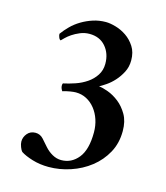

<svg xmlns="http://www.w3.org/2000/svg" viewBox="-99 -713 687 796"><g transform="rotate(15 244.5 -315.0)"><path d="M258 -636Q276 -636 300.5 -629Q325 -622 347 -607Q369 -592 384.5 -568Q400 -544 400 -509Q400 -481 388 -458Q376 -435 360 -417.5Q344 -400 327 -388.5Q310 -377 299 -371Q314 -370 338.5 -361Q363 -352 386 -334Q409 -316 425.5 -287.5Q442 -259 442 -217Q442 -165 419.5 -124Q397 -83 360 -54Q323 -25 276.5 -9.5Q230 6 183 6Q145 6 112.5 -4Q80 -14 62 -26Q57 -31 52 -44Q47 -57 47 -67Q47 -86 60 -101.5Q73 -117 95 -117Q115 -117 129 -101.5Q143 -86 155 -72Q169 -56 187.5 -45.5Q206 -35 226 -35Q270 -35 299 -71Q328 -107 328 -181Q328 -210 319.5 -235.5Q311 -261 295.5 -280.5Q280 -300 259 -311Q238 -322 213 -322Q204 -322 188.5 -319.5Q173 -317 157 -312Q154 -316 151.5 -322Q149 -328 149 -334Q149 -341 151 -344Q175 -349 201.5 -358Q228 -367 250 -382Q272 -397 286 -418.5Q300 -440 300 -468Q300 -512 274.5 -541.5Q249 -571 205 -571Q184 -571 165 -563Q146 -555 132 -545.5Q118 -536 108.5 -526.5Q99 -517 96 -514Q91 -515 87.5 -523.5Q84 -532 84 -539Q97 -557 114.5 -574.5Q132 -592 154.5 -605.5Q177 -619 203 -627.5Q229 -636 258 -636Z"/></g></svg>

Font: Vermiglione SemiBold
Style: Regular
Weight: 600
Version: Version 1.000